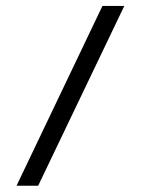

<svg xmlns="http://www.w3.org/2000/svg" viewBox="-20 -602 465 634"><path d="M34.6 11.3 318.2 -582.3H390.4L106 11.3Z"/></svg>

Font: Playfair 5pt SemiExpanded Light
Style: Regular
Weight: 300
Width: 6
Designer: Claus Eggers Sørensen
Foundry: Claus Eggers Sørensen
Version: Version 2.203